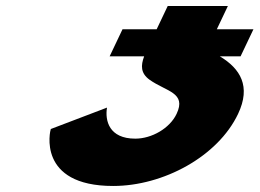

<svg xmlns="http://www.w3.org/2000/svg" viewBox="-20 -618 861 637"><path d="M335 -261C327.9 -218 341.7 -158 428.8 -158C483.3 -158 543 -192 565.8 -240C599.6 -311 532 -314 476.8 -353C446.1 -374.9 446.9 -400.7 458.2 -431H343.7L386.5 -521H499.8L536.4 -598H736L699.4 -521H820.9L778.1 -431H709.5C777.2 -390.3 813.5 -331.8 769.8 -240C702.8 -99 522.2 -1 355.4 -1C101.7 -1 146.2 -185 148.6 -190Z"/></svg>

Font: Hussar
Style: BdSuprExtOblFive
Weight: 700
Foundry: Cannot Into Space Fonts
Version: Version 2.00